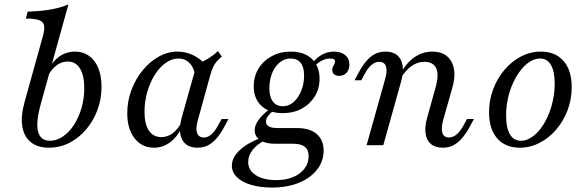

<svg xmlns="http://www.w3.org/2000/svg" viewBox="-20 -661 2674 874"><path d="M202.9 11.3Q151 11.3 119.9 -14.1Q88.8 -39.4 81.4 -86.4Q74 -133.3 92.5 -199L175.1 -496.1Q184 -527.7 180.7 -544.9Q177.4 -562.2 157.6 -569.4Q137.8 -576.6 97.3 -576.6L106.2 -608.1Q164.5 -609.7 210.4 -617.7Q256.2 -625.7 291.5 -641.1L166 -188.8Q142.4 -104.1 153.4 -62.1Q164.3 -20.2 206.9 -20.2Q238.1 -20.2 266.4 -39.6Q294.8 -59 316.4 -92.1Q338 -125.2 350.8 -168.7Q363.6 -212.2 363.6 -258.9Q363.6 -317.4 344.1 -349.2Q324.5 -380.9 288.6 -380.9Q258 -380.9 232.9 -359.9Q207.9 -338.8 190.7 -300.6L191.4 -327.2Q212.5 -374.6 245.7 -400.4Q278.8 -426.1 320.8 -426.1Q376.6 -426.1 409.4 -382.9Q442.1 -339.8 442.1 -265.6Q442.1 -209.1 423.1 -159.1Q404.2 -109 371.2 -70.7Q338.2 -32.3 295.3 -10.5Q252.4 11.3 202.9 11.3Z M680.9 11.3Q625.7 11.3 592.5 -31.5Q559.3 -74.3 559.3 -145.5Q559.3 -200.5 578.1 -250.9Q596.9 -301.3 629.3 -340.8Q661.6 -380.3 702.6 -403.2Q743.7 -426.1 788.1 -426.1Q828 -426.1 862.8 -408.1Q897.6 -390.1 923.4 -357.9L869 -314.1Q863.1 -353.8 842.5 -374.2Q821.9 -394.7 793.1 -394.7Q762.9 -394.7 734.6 -374.9Q706.4 -355.2 684.9 -321Q663.4 -286.8 650.6 -243Q637.8 -199.2 637.8 -151.9Q637.8 -96.4 657.8 -66.6Q677.8 -36.9 714.5 -36.9Q742.9 -36.9 766.6 -54.8Q790.3 -72.8 808.6 -107.9L808.9 -83.3Q786.9 -37.5 754.1 -13.1Q721.3 11.3 680.9 11.3ZM879.4 11.3Q828.6 11.3 809.3 -25.5Q789.9 -62.2 807.2 -125.5L875.4 -368.2Q901.2 -378.4 926.3 -393.7Q951.4 -409 972 -428.5L989.8 -403.6Q975.4 -391.6 965.8 -380.4Q956.2 -369.1 949.8 -355.1Q943.4 -341 937.7 -320.8L880.3 -112.9Q869.9 -76 877.2 -55.6Q884.5 -35.2 907.9 -35.2Q921.5 -35.2 932.8 -42.4Q944.1 -49.5 954.2 -61.9Q964.3 -74.3 972.4 -89.8L989.2 -119.4H1019.9L998.3 -78.7Q983.5 -51.7 966.2 -31.4Q948.8 -11.2 927.7 0.1Q906.7 11.3 879.4 11.3Z M1218.7 192.7Q1163.4 192.7 1122.3 180.3Q1081.2 167.8 1058.4 145.3Q1035.5 122.9 1035.5 93.3Q1035.5 56.7 1069.5 24Q1103.4 -8.6 1166.9 -33.2L1183.1 -20.5Q1148.4 -3.1 1129.1 22.5Q1109.8 48.1 1109.8 76.5Q1109.8 114.5 1144.9 136.7Q1180 158.9 1238.7 158.9Q1281.6 158.9 1314.6 145Q1347.6 131.1 1366.3 106.1Q1385 81.2 1385 50.2Q1385 21.4 1367.7 7.4Q1350.3 -6.7 1314.8 -6.7H1228.9Q1189.1 -6.7 1164.3 -23Q1139.4 -39.3 1139.4 -68Q1139.4 -91.1 1157.2 -115.6Q1174.9 -140 1211.3 -167.6L1225.9 -158.8Q1206.5 -142.4 1198.7 -130.9Q1190.8 -119.4 1190.8 -108.4Q1190.8 -92.5 1203.9 -85.3Q1217 -78.1 1244.8 -78.1H1331.9Q1390.4 -78.1 1421.8 -50.9Q1453.2 -23.7 1453.2 24.1Q1453.2 73.5 1422.9 111.6Q1392.7 149.8 1340 171.3Q1287.4 192.7 1218.7 192.7ZM1266.7 -146Q1206.2 -146 1170.6 -178.7Q1135 -211.5 1135 -268Q1135 -313.2 1157 -349.1Q1179.1 -385 1217.4 -405.5Q1255.6 -426.1 1303.8 -426.1Q1364.3 -426.1 1399.5 -393Q1434.7 -359.8 1434.7 -302.5Q1434.7 -257.3 1412.7 -221.8Q1390.6 -186.4 1353.1 -166.2Q1315.5 -146 1266.7 -146ZM1267.6 -177.4Q1288.1 -177.4 1305.5 -188.4Q1322.8 -199.4 1335.9 -218.6Q1349 -237.7 1356.6 -263.2Q1364.2 -288.7 1364.2 -317.6Q1364.2 -356 1348.4 -375.3Q1332.7 -394.7 1302.9 -394.7Q1282.4 -394.7 1264.6 -384.4Q1246.8 -374.1 1233.7 -355.8Q1220.6 -337.5 1213.5 -312.8Q1206.3 -288.1 1206.3 -259.1Q1206.3 -219.2 1222.4 -198.3Q1238.5 -177.4 1267.6 -177.4ZM1524 -315.6Q1509.4 -315.6 1500.8 -322.9Q1492.2 -330.3 1492.2 -343.3Q1492.2 -350.9 1495.6 -357.3Q1499 -363.7 1502 -369.7Q1505 -375.7 1505 -380.8Q1505 -388.1 1499.7 -391.3Q1494.5 -394.6 1482.4 -394.6Q1464.8 -394.6 1446.7 -385.8Q1428.5 -377.1 1410.9 -359L1401.8 -373.4Q1422 -399.7 1447.1 -412.9Q1472.3 -426.1 1499.7 -426.1Q1532.3 -426.1 1551.4 -410.3Q1570.6 -394.4 1570.6 -367.5Q1570.6 -344.3 1557.6 -329.9Q1544.6 -315.6 1524 -315.6Z M1996 11.3Q1961.2 11.3 1941.1 -5.8Q1921.1 -22.9 1917.1 -53.9Q1913.1 -85 1924.6 -125.5L1962.6 -262.4Q1979.2 -319.9 1965.9 -349.7Q1952.6 -379.6 1911.7 -379.6Q1880.3 -379.6 1852.7 -359.9Q1825 -340.2 1801.6 -301L1800.6 -321.5Q1828.8 -374.2 1866.1 -400.1Q1903.4 -426.1 1948 -426.1Q2009.2 -426.1 2034.5 -381.2Q2059.8 -336.3 2039.5 -263.2L1996.9 -112.9Q1987.3 -76.7 1993.8 -56Q2000.3 -35.2 2023.7 -35.2Q2042.3 -35.2 2058.8 -49.2Q2075.3 -63.2 2089.8 -89.8L2105.9 -119.4H2137.3L2118.8 -84.7Q2102.5 -54.6 2083.9 -32.9Q2065.4 -11.1 2044.3 0.1Q2023.2 11.3 1996 11.3ZM1648.7 0 1733.4 -301.9Q1743.8 -338.1 1736.9 -358.8Q1730 -379.6 1706.6 -379.6Q1688.1 -379.6 1671.6 -366Q1655.1 -352.4 1640.6 -325.1L1624.6 -295.5H1593.8L1612.5 -330.1Q1628.7 -361 1646.8 -382.3Q1664.9 -403.7 1686.4 -414.9Q1707.9 -426.1 1734.3 -426.1Q1769.2 -426.1 1788.9 -409Q1808.6 -391.9 1812.9 -361.2Q1817.3 -330.5 1805.7 -289.3L1724.8 0Z M2346.3 11.3Q2280 11.3 2243.1 -31.3Q2206.2 -73.9 2206.2 -149.5Q2206.2 -205 2225 -254.9Q2243.8 -304.8 2276.6 -343.4Q2309.3 -382 2352 -404Q2394.7 -426.1 2442.4 -426.1Q2507.9 -426.1 2545.2 -383.5Q2582.4 -340.9 2582.4 -264.5Q2582.4 -208.9 2563.7 -159.4Q2544.9 -109.9 2512.1 -71.4Q2479.4 -32.8 2436.3 -10.8Q2393.3 11.3 2346.3 11.3ZM2351.5 -20.2Q2374.5 -20.2 2397.1 -34.4Q2419.8 -48.7 2439.3 -73.5Q2458.8 -98.3 2473.5 -131.6Q2488.2 -164.9 2496.6 -202.6Q2505 -240.2 2505 -279.7Q2505 -335.6 2488 -365.1Q2471.1 -394.7 2438.7 -394.7Q2415 -394.7 2392.3 -380.4Q2369.7 -366.1 2350.2 -341.3Q2330.7 -316.5 2315.6 -283.6Q2300.4 -250.7 2292.1 -212.6Q2283.8 -174.5 2283.8 -135Q2283.8 -79.2 2301.1 -49.7Q2318.4 -20.2 2351.5 -20.2Z"/></svg>

Font: Playfair 5pt SemiExpanded Light 12pt
Style: Italic
Weight: 300
Italic angle: -15.6°
Version: Version 2.000;gftools[0.9.28]